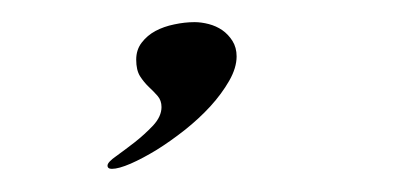

<svg xmlns="http://www.w3.org/2000/svg" viewBox="-20 -87 353 170"><path d="M152.3 -67.4Q158.2 -67.4 164.8 -65.7Q171.4 -64 176.8 -60.3Q182.1 -56.6 185.8 -50.8Q189.5 -44.9 189.5 -37.1Q189.5 -26.9 182.9 -15.4Q176.3 -3.9 166.3 7.1Q156.2 18.1 143.6 28.1Q130.9 38.1 118.7 45.7Q106.4 53.2 95.7 57.9Q85 62.5 79.1 62.5Q75.2 62.5 75.2 59.6Q75.2 56.6 82.8 51.3Q90.3 45.9 99.1 39.1Q107.9 32.2 115.5 24.2Q123 16.1 123 7.8Q123 2 119.6 -2Q116.2 -5.9 111.8 -10Q107.4 -14.2 104 -19.5Q100.6 -24.9 100.6 -34.2Q100.6 -43 105.5 -49.3Q110.4 -55.7 117.7 -59.6Q125 -63.5 134.3 -65.4Q143.6 -67.4 152.3 -67.4Z"/></svg>

Font: Meie Script
Style: Regular
Weight: 400
Version: Version 1.001